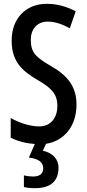

<svg xmlns="http://www.w3.org/2000/svg" viewBox="-20 -744 456 1004"><path d="M286 133C286 90 258 56 204 44L221 8C316 -7 380 -85 380 -197C380 -290 335 -349 244 -400C168 -445 141 -468 141 -536C141 -591 174 -631 229 -631C265 -631 301 -620 345 -596L376 -685C330 -709 279 -724 226 -724C114 -725 40 -645 41 -531C41 -414 105 -369 176 -326C249 -284 280 -253 280 -189C280 -131 247 -83 186 -83C139 -83 84 -100 36 -127V-24C74 -5 117 6 162 9L131 80C181 86 206 104 206 136C206 163 189 179 153 179C139 179 120 177 105 173V234C121 238 139 240 163 240C246 240 286 202 286 133Z"/></svg>

Font: Noto Sans Gurmukhi UI ExtraCondensed Medium
Style: Regular
Weight: 500
Width: 2
Designer: Jelle Bosma - Monotype Design Team
Foundry: Monotype Imaging Inc.
Version: Version 2.004